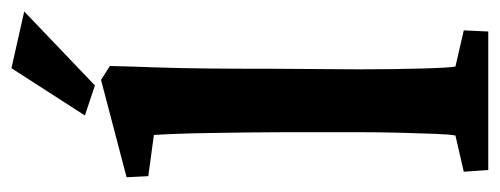

<svg xmlns="http://www.w3.org/2000/svg" viewBox="-290 -587 877 337"><g transform="rotate(-90 148.5 -418.5)"><path d="M18.6 0 15.6 -43 79.1 -57.6Q81.1 -66.4 82 -91.8Q83 -117.2 84 -153.8Q85 -190.4 85 -230.5V-353.5Q85 -387.7 84.5 -423.3Q84 -459 83.5 -491.2Q83 -523.4 82 -548.3Q81.1 -573.2 80.1 -586.9L7.8 -596.7L5.9 -634.8L176.8 -679.7L201.2 -664.1Q200.2 -623 198.7 -583.5Q197.3 -543.9 196.8 -495.1Q196.3 -446.3 196.3 -376L195.3 -227.5Q195.3 -163.1 196.8 -114.7Q198.2 -66.4 200.2 -57.6L263.7 -43L261.7 0ZM167 -690.4 114.3 -708 197.3 -836.9 296.9 -814.5Z"/></g></svg>

Font: Crimson Pro SemiBold
Style: Regular
Weight: 600
Designer: Jacques Le Bailly
Foundry: Baron von Fonthausen
Version: Version 1.003